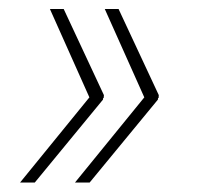

<svg xmlns="http://www.w3.org/2000/svg" viewBox="-20 -479 425 415"><path d="M23.4 -84.5 174.8 -270.5 203.1 -270 202.6 -263.7 55.2 -84.5ZM87.9 -459.5H117.7L204.6 -273.4L204.1 -267.1L174.3 -266.1ZM142.1 -84.5 293.5 -270.5 321.8 -270 321.3 -263.7 173.8 -84.5ZM206.5 -459.5H236.3L323.2 -273.4L322.8 -267.1L293 -266.1Z"/></svg>

Font: Roboto Condensed Thin
Style: Italic
Weight: 250
Italic angle: -12°
Designer: Christian Robertson
Foundry: Google
Version: Version 3.008; 2023